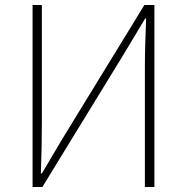

<svg xmlns="http://www.w3.org/2000/svg" viewBox="-20 -746 745 766"><path d="M110 0V-726H147V-259Q147 -208 146 -157.5Q145 -107 143 -54H147L230 -194L556 -726H596V0H558V-473Q558 -525 559.5 -573Q561 -621 563 -672H559L475 -532L149 0Z"/></svg>

Font: Noto Sans SC Thin
Style: Regular
Weight: 100
Designer: Ryoko NISHIZUKA 西塚涼子 (kana, bopomofo & ideographs); Paul D. Hunt (Latin, Greek & Cyrillic); Sandoll Communications 산돌커뮤니
Foundry: Adobe
Version: Version 2.004-H2;hotconv 1.0.118;makeotfexe 2.5.65603